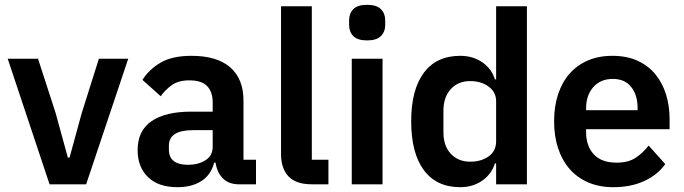

<svg xmlns="http://www.w3.org/2000/svg" viewBox="-20 -766 2842 798"><path d="M186 0 12 -522H138L211 -297L262 -111H269L320 -297L391 -522H513L338 0Z M973 0Q931 0 906.5 -24.5Q882 -49 876 -90H870Q857 -39 817 -13.5Q777 12 718 12Q638 12 595 -30Q552 -72 552 -142Q552 -223 610 -262.5Q668 -302 775 -302H864V-340Q864 -384 841 -408Q818 -432 767 -432Q722 -432 694.5 -412.5Q667 -393 648 -366L572 -434Q601 -479 649 -506.5Q697 -534 776 -534Q882 -534 937 -486Q992 -438 992 -348V-102H1044V0ZM761 -81Q804 -81 834 -100Q864 -119 864 -156V-225H782Q682 -225 682 -161V-144Q682 -112 702.5 -96.5Q723 -81 761 -81Z M1276 0Q1210 0 1179 -33Q1148 -66 1148 -126V-740H1276V-102H1345V0Z M1506 -598Q1466 -598 1448.5 -616Q1431 -634 1431 -662V-682Q1431 -710 1448.5 -728Q1466 -746 1506 -746Q1545 -746 1563 -728Q1581 -710 1581 -682V-662Q1581 -634 1563 -616Q1545 -598 1506 -598ZM1442 -522H1570V0H1442Z M2042 -87H2037Q2023 -42 1984 -15Q1945 12 1893 12Q1794 12 1741.5 -59Q1689 -130 1689 -262Q1689 -393 1741.5 -463.5Q1794 -534 1893 -534Q1945 -534 1984 -507.5Q2023 -481 2037 -436H2042V-740H2170V0H2042ZM1934 -94Q1980 -94 2011 -116Q2042 -138 2042 -179V-345Q2042 -383 2011 -406Q1980 -429 1934 -429Q1884 -429 1853.5 -395.5Q1823 -362 1823 -306V-216Q1823 -160 1853.5 -127Q1884 -94 1934 -94Z M2529 12Q2471 12 2425.5 -7.5Q2380 -27 2348.5 -62.5Q2317 -98 2300 -148.5Q2283 -199 2283 -262Q2283 -324 2299.5 -374Q2316 -424 2347 -459.5Q2378 -495 2423 -514.5Q2468 -534 2525 -534Q2586 -534 2631 -513Q2676 -492 2705 -456Q2734 -420 2748.5 -372.5Q2763 -325 2763 -271V-229H2416V-216Q2416 -159 2448 -124.5Q2480 -90 2543 -90Q2591 -90 2621.5 -110Q2652 -130 2676 -161L2745 -84Q2713 -39 2657.5 -13.5Q2602 12 2529 12ZM2527 -438Q2476 -438 2446 -404Q2416 -370 2416 -316V-308H2630V-317Q2630 -371 2603.5 -404.5Q2577 -438 2527 -438Z"/></svg>

Font: IBM Plex Sans Hebrew SmBld
Style: Regular
Weight: 600
Designer: Mike Abbink, Paul van der Laan, Pieter van Rosmalen, Yanek Iontef
Foundry: Bold Monday
Version: Version 1.3